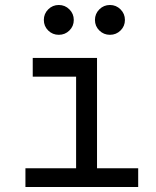

<svg xmlns="http://www.w3.org/2000/svg" viewBox="-20 -750 626 770"><path d="M82 0V-75.2H285.2V-442.4H111.3V-517.6H369.1V-75.2H534.2V0ZM215.8 -610.4Q190.9 -610.4 173.3 -627.7Q155.8 -645 155.8 -669.9Q155.8 -694.8 173.3 -712.4Q190.9 -730 215.8 -730Q240.7 -730 258.3 -712.4Q275.9 -694.8 275.9 -669.9Q275.9 -645 258.3 -627.7Q240.7 -610.4 215.8 -610.4ZM420.9 -610.4Q396 -610.4 378.4 -627.7Q360.8 -645 360.8 -669.9Q360.8 -694.8 378.4 -712.4Q396 -730 420.9 -730Q445.8 -730 463.4 -712.4Q481 -694.8 481 -669.9Q481 -645 463.4 -627.7Q445.8 -610.4 420.9 -610.4Z"/></svg>

Font: Cascadia Mono SemiLight
Style: Regular
Weight: 350
Monospace: yes
Designer: Aaron Bell
Foundry: Saja Typeworks
Version: Version 2404.023; ttfautohint (v1.8.4)